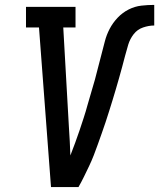

<svg xmlns="http://www.w3.org/2000/svg" viewBox="-20 -763 649 783"><path d="M300 0H188L139 -651H86V-735H288V-651H238L261 -245Q263 -216 264.5 -187Q266 -158 267 -129Q277 -155 286.5 -180.5Q296 -206 304.5 -231.5Q313 -257 321.5 -283Q330 -309 337 -335Q344 -361 352 -386.5Q360 -412 367 -438Q374 -464 380.5 -490Q387 -516 394 -542Q401 -568 407.5 -594Q414 -620 427 -645Q440 -670 460 -691Q480 -712 505 -724.5Q530 -737 556.5 -740Q583 -743 609 -743V-659Q587 -659 563.5 -651Q540 -643 525 -623.5Q510 -604 503 -581Q496 -558 490 -535Q484 -512 478 -489.5Q472 -467 465.5 -444.5Q459 -422 452.5 -399.5Q446 -377 439 -354.5Q432 -332 425 -309.5Q418 -287 410.5 -264.5Q403 -242 395 -219.5Q387 -197 379 -174.5Q371 -152 362.5 -130Q354 -108 343.5 -86Q333 -64 322.5 -42.5Q312 -21 300 0Z"/></svg>

Font: Iosevka HT Medium Extended
Style: Italic
Weight: 500
Width: 7
Italic angle: -9°
Monospace: yes
Designer: Belleve Invis
Foundry: Belleve Invis
Version: Version 32.3.0; ttfautohint (v1.8.4)